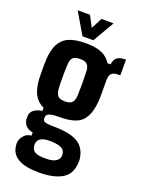

<svg xmlns="http://www.w3.org/2000/svg" viewBox="-177 -849 820 1119"><g transform="rotate(20 233.5 -290.0)"><path d="M214.8 192.4C255.9 192.4 290 187.5 317.4 178.7C345.7 169.9 367.2 157.2 381.8 140.6C397.5 123 406.2 100.6 409.2 73.2C410.2 64.5 411.1 56.6 411.1 49.8C411.1 43 410.2 36.1 409.2 30.3C403.3 -8.8 385.7 -38.1 355.5 -57.6C325.2 -77.1 277.3 -87.9 211.9 -88.9C187.5 -88.9 169.9 -89.8 159.2 -91.8C148.4 -93.8 141.6 -96.7 138.7 -101.6C135.7 -105.5 134.8 -111.3 134.8 -118.2V-121.1C134.8 -131.8 140.6 -139.6 151.4 -144.5C163.1 -149.4 183.6 -152.3 213.9 -152.3C256.8 -152.3 291 -157.2 317.4 -168C343.8 -178.7 362.3 -197.3 375 -221.7C387.7 -246.1 395.5 -278.3 398.4 -318.4C399.4 -328.1 399.4 -336.9 399.4 -344.7V-367.2V-388.7V-412.1V-447.3C399.4 -467.8 403.3 -481.4 412.1 -490.2C420.9 -498 433.6 -502 450.2 -502H465.8V-599.6C441.4 -599.6 423.8 -595.7 412.1 -586.9C399.4 -578.1 392.6 -563.5 390.6 -543H371.1C357.4 -565.4 338.9 -582 314.5 -592.8C290 -603.5 256.8 -609.4 214.8 -609.4C170.9 -609.4 134.8 -603.5 108.4 -591.8C82 -580.1 63.5 -561.5 50.8 -537.1C38.1 -512.7 31.2 -481.4 28.3 -443.4C28.3 -432.6 28.3 -421.9 27.3 -412.1V-383.8V-353.5C28.3 -342.8 28.3 -331.1 28.3 -318.4C31.2 -279.3 39.1 -248 51.8 -224.6C64.5 -201.2 84 -183.6 110.4 -170.9V-152.3C89.8 -149.4 74.2 -143.6 61.5 -134.8C48.8 -126 41 -114.3 39.1 -99.6V-85V-71.3C42 -55.7 47.9 -43 58.6 -33.2C69.3 -23.4 83 -17.6 99.6 -14.6V4.9C81.1 6.8 65.4 13.7 54.7 26.4C43 39.1 36.1 52.7 34.2 68.4C33.2 74.2 33.2 80.1 34.2 86.9C35.2 92.8 35.2 97.7 36.1 101.6C42 131.8 59.6 154.3 87.9 168.9C116.2 184.6 159.2 192.4 214.8 192.4ZM217.8 102.5C201.2 102.5 186.5 101.6 174.8 98.6C164.1 95.7 155.3 91.8 148.4 85.9C141.6 80.1 137.7 72.3 135.7 63.5C134.8 58.6 134.8 54.7 133.8 49.8C133.8 44.9 134.8 40 135.7 35.2C138.7 21.5 147.5 11.7 160.2 5.9C172.9 0 191.4 -2.9 217.8 -2.9C234.4 -2 249 -1 260.7 2C273.4 4.9 283.2 8.8 290 13.7C296.9 18.6 301.8 26.4 304.7 35.2C305.7 40 306.6 43.9 306.6 48.8C307.6 53.7 306.6 58.6 304.7 63.5C302.7 72.3 297.9 79.1 291 85C284.2 90.8 274.4 95.7 262.7 98.6C250 101.6 235.4 102.5 217.8 102.5ZM213.9 -249C190.4 -249 174.8 -253.9 168 -264.6C161.1 -274.4 156.2 -287.1 155.3 -302.7C154.3 -312.5 154.3 -323.2 153.3 -335V-371.1V-412.1C154.3 -426.8 154.3 -442.4 155.3 -459C156.2 -477.5 160.2 -490.2 168.9 -499C177.7 -507.8 192.4 -511.7 213.9 -511.7C234.4 -511.7 249 -507.8 256.8 -499C265.6 -491.2 270.5 -478.5 271.5 -460.9C272.5 -450.2 272.5 -438.5 272.5 -423.8C273.4 -409.2 273.4 -394.5 273.4 -379.9C273.4 -364.3 273.4 -349.6 272.5 -335.9C272.5 -321.3 272.5 -309.6 271.5 -299.8C270.5 -284.2 265.6 -271.5 257.8 -262.7C250 -253.9 235.4 -249 213.9 -249ZM180.7 -640.6H248C286.1 -707 312.5 -751 325.2 -773.4H250C232.4 -739.3 220.7 -715.8 214.8 -705.1C196.3 -739.3 184.6 -762.7 178.7 -773.4H102.5C141.6 -707 168 -663.1 180.7 -640.6Z"/></g></svg>

Font: Yellow Ladder Regular
Style: Regular
Weight: 400
Designer: Zima Creative
Version: Version 2.002